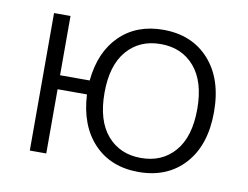

<svg xmlns="http://www.w3.org/2000/svg" viewBox="-62 -596 891 689"><g transform="rotate(10 383.0 -251.0)"><path d="M481 8Q380 8 318.5 -56.5Q257 -121 251 -234H144V0H84V-501H144V-285H252Q262 -390 323 -450Q384 -510 481 -510Q586 -510 648.5 -440.5Q711 -371 711 -251Q711 -130 648.5 -61Q586 8 481 8ZM481 -43Q558 -43 604 -96.5Q650 -150 650 -251Q650 -351 604 -404.5Q558 -458 481 -458Q404 -458 358 -404.5Q312 -351 312 -251Q312 -150 358 -96.5Q404 -43 481 -43Z"/></g></svg>

Font: Mulish Light
Style: Regular
Weight: 300
Designer: Vernon Adams
Foundry: Vernon Adams
Version: Version 3.603; ttfautohint (v1.8.3)